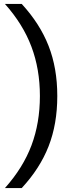

<svg xmlns="http://www.w3.org/2000/svg" viewBox="-20 -745 373 972"><path d="M270 -258Q270 -117 226 -4.5Q182 108 90 207H5Q97 104 139.5 -9.5Q182 -123 182 -259Q182 -395 139 -509Q96 -623 5 -725H90Q182 -625 226 -512.5Q270 -400 270 -260Z"/></svg>

Font: TharLon
Style: Regular
Weight: 400
Designer: Sai Zin Di Di Zone
Foundry: Sai Zin Di Di Zone, Sun Tun
Version: Version 1.003 September 27 2012